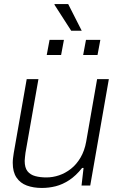

<svg xmlns="http://www.w3.org/2000/svg" viewBox="-20 -917 584 949"><path d="M187 12Q145 12 112.5 0Q80 -12 61.5 -39.5Q43 -67 43 -112Q43 -124 44.5 -136Q46 -148 48 -161L112 -526H170L106 -162Q105 -151 103.5 -140.5Q102 -130 102 -122Q102 -88 116 -70.5Q130 -53 154.5 -46.5Q179 -40 209 -40Q241 -40 272 -50.5Q303 -61 330.5 -82.5Q358 -104 378 -138Q398 -172 406 -217L460 -526H518L426 0H383L393 -87H386Q355 -48 322 -26.5Q289 -5 255.5 3.5Q222 12 187 12ZM211 -645 225 -720H296L282 -645ZM391 -645 405 -720H476L462 -645ZM332 -765 249 -894 250 -897H317L384 -765Z"/></svg>

Font: Archivo SemiBold ExtraLight
Style: Italic
Weight: 250
Italic angle: -10°
Version: Version 2.001